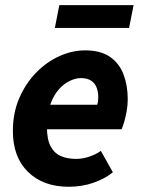

<svg xmlns="http://www.w3.org/2000/svg" viewBox="-20 -700 536 732"><path d="M241.6 12Q144.7 12 86.9 -44.5Q29.1 -100.9 29.1 -200.5Q29.1 -269.5 53.4 -325.8Q77.8 -382 117.7 -423Q157.6 -464 206.5 -486Q255.4 -508 304.5 -508Q364.2 -508 399.8 -482.9Q435.4 -457.8 451.2 -415.7Q467 -373.6 467 -322Q467 -298.3 462.8 -275.7Q458.7 -253.2 453.4 -235Q448 -216.9 443.6 -207.3H130.6L141.3 -300.7H350.6Q353 -308.4 353.8 -314.6Q354.6 -320.8 354.6 -329.1Q354.6 -349.2 348.5 -365.8Q342.4 -382.4 327.7 -392.3Q313 -402.3 288 -402.3Q269.4 -402.3 247 -392.1Q224.6 -381.9 204.7 -359.8Q184.7 -337.6 171.9 -301.9Q159 -266.2 159 -215.1Q159 -167.5 173.5 -141.2Q188 -114.9 213.1 -104.5Q238.2 -94.2 270.3 -94.2Q294.8 -94.2 320.6 -102.8Q346.3 -111.5 364.5 -124.8L410.3 -43.1Q379.8 -18.6 336.5 -3.3Q293.3 12 241.6 12ZM189.1 -593.5 206.2 -680.5H489.3L472.1 -593.5Z"/></svg>

Font: Source Sans 3 VF
Style: Italic
Weight: 200
Italic angle: -11°
Designer: Paul D. Hunt
Foundry: Adobe Systems Incorporated
Version: Version 3.042;hotconv 1.0.118;makeotfexe 2.5.65603